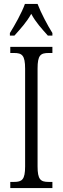

<svg xmlns="http://www.w3.org/2000/svg" viewBox="-20 -951 317 971"><path d="M30 -784V-771H53C85 -807 114 -838 138 -881C161 -838 190 -807 222 -771H245V-784C221 -822 187 -886 170 -931H106C90 -886 54 -822 30 -784ZM32 0H245V-31H226C185 -31 170 -43 170 -110V-604C170 -672 185 -683 226 -683H245V-714H32V-683H51C91 -683 107 -672 107 -604V-109C107 -42 91 -31 51 -31H32Z"/></svg>

Font: Noto Serif Armenian ExtraCondensed Light
Style: Regular
Weight: 300
Width: 2
Designer: Monotype Design Team
Foundry: Monotype Imaging Inc.
Version: Version 2.008